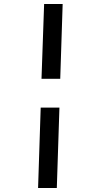

<svg xmlns="http://www.w3.org/2000/svg" viewBox="-20 -823 481 953"><path d="M186 -432 199 -803H291L279 -432ZM169 110 182 -289H275L262 110Z"/></svg>

Font: Literata 36pt ExtraBold
Style: Italic
Weight: 800
Italic angle: -2°
Designer: Latin by Veronika Burian and Jose Scaglione. Greek by Irene Vlachou. Cyrillic by Vera Evstafieva
Foundry: TypeTogether
Version: Version 3.002